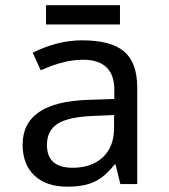

<svg xmlns="http://www.w3.org/2000/svg" viewBox="-20 -699 640 729"><path d="M437 0 418.9 -74.2H415Q377.4 -26.9 337.9 -8.5Q298.3 9.8 235.8 9.8Q156.2 9.8 111.1 -32.2Q65.9 -74.2 65.9 -149.9Q65.9 -312 314.9 -319.8L414.1 -323.2V-356.9Q414.1 -472.2 294.9 -472.2Q223.1 -472.2 134.8 -432.1L104 -499Q199.7 -545.9 291 -545.9Q401.9 -545.9 451.4 -503.4Q501 -460.9 501 -367.2V0ZM413.1 -262.2 334 -258.8Q238.3 -254.9 198.2 -228.8Q158.2 -202.6 158.2 -148.9Q158.2 -62 255.9 -62Q327.6 -62 370.4 -101.8Q413.1 -141.6 413.1 -213.9ZM154.8 -679.2H435.5V-606H154.8Z"/></svg>

Font: Droid Sans Mono
Style: Regular
Weight: 400
Monospace: yes
Foundry: Ascender Corporation
Version: Version 1.00 build 112